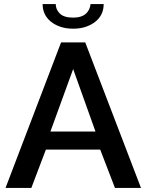

<svg xmlns="http://www.w3.org/2000/svg" viewBox="-20 -917 714 937"><path d="M278 -710H396L668 0H541L469 -187H204L133 0H7ZM446 -275 337 -580 226 -275ZM337 -777Q302 -777 274.5 -786.5Q247 -796 227.5 -812Q208 -828 198 -849.5Q188 -871 188 -897H252Q252 -871 272 -851Q292 -831 337 -831Q358 -831 373.5 -836Q389 -841 399 -850Q409 -859 414.5 -870.5Q420 -882 422 -897H486Q486 -871 476 -849.5Q466 -828 446.5 -812Q427 -796 399.5 -786.5Q372 -777 337 -777Z"/></svg>

Font: Rising Sun SemiBold
Style: Regular
Weight: 600
Designer: Matt McInerney, Pablo Impallari, Rodrigo Fuenzalida (Raleway font), Stephen Hutchings (Greek), Cristiano Sobral (main ch
Foundry: The Rising Sun Project Authors
Version: Version 4.327; ttfautohint (v1.8.4.7-5d5b-dirty)